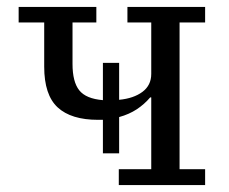

<svg xmlns="http://www.w3.org/2000/svg" viewBox="-20 -536 664 556"><path d="M278 -189H264Q186 -189 147 -225Q108 -261 108 -343V-471H34V-516H259V-471H190V-351Q190 -299 209.5 -274.5Q229 -250 278 -246V-354H325V-247Q367 -251 392.5 -270Q418 -289 418 -322V-471H349V-516H574V-471H500V-46H574V0H324V-46H418V-254H415Q398 -234 376 -219.5Q354 -205 325 -197V-92H278Z"/></svg>

Font: IBM Plex Serif
Style: Regular
Weight: 400
Designer: Mike Abbink, Paul van der Laan, Pieter van Rosmalen
Foundry: Bold Monday
Version: Version 3.001